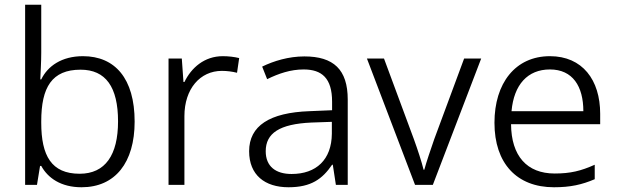

<svg xmlns="http://www.w3.org/2000/svg" viewBox="-20 -780 2606 810"><path d="M154 -558V-760H86V0H136L149 -80H154C182 -29 237 10 324 10C466 10 548 -94 548 -267C548 -449 465 -543 330 -543C240 -543 181 -501 154 -445H150C151 -471 154 -518 154 -558ZM320 -486C426 -486 478 -413 478 -268C478 -126 424 -47 316 -47C197 -47 154 -123 154 -262V-268C154 -412 199 -486 320 -486Z M920 -543C842 -543 787 -494 758 -434H754L747 -533H691V0H758V-290C758 -405 824 -481 916 -481C938 -481 960 -478 980 -473L989 -535C969 -540 944 -543 920 -543Z M1264 -542C1198 -542 1135 -523 1086 -499L1107 -446C1156 -470 1206 -487 1261 -487C1338 -487 1381 -450 1381 -351V-315L1286 -311C1117 -305 1031 -249 1031 -142C1031 -42 1097 10 1197 10C1293 10 1340 -25 1381 -85H1384L1397 0H1447V-360C1447 -487 1387 -542 1264 -542ZM1294 -263 1380 -266V-216C1379 -106 1314 -46 1210 -46C1143 -46 1101 -78 1101 -142C1101 -218 1159 -257 1294 -263Z M1731 0H1806L2010 -533H1938L1812 -193C1797 -150 1779 -97 1770 -64H1767C1759 -97 1742 -149 1726 -193L1600 -533H1528Z M2300 -543C2154 -543 2066 -429 2066 -262C2066 -91 2160 10 2317 10C2387 10 2435 -1 2489 -24V-85C2431 -59 2387 -48 2320 -48C2203 -48 2137 -122 2136 -256H2512V-300C2512 -443 2437 -543 2300 -543ZM2300 -487C2396 -487 2441 -416 2441 -311H2138C2148 -423 2206 -487 2300 -487Z"/></svg>

Font: Noto Sans Thaana Light
Style: Regular
Weight: 300
Designer: David Williams
Foundry: Google Inc.
Version: Version 3.001